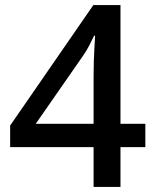

<svg xmlns="http://www.w3.org/2000/svg" viewBox="-20 -737 612 757"><path d="M553 -157H455V0H349V-157H20V-242L348 -717H455V-249H553ZM349 -439Q349 -470 350 -499Q351 -528 352.5 -553.5Q354 -579 355 -596H351Q342 -577 331 -556Q320 -535 308 -518L121 -249H349Z"/></svg>

Font: Noto Sans Adlam Unjoined Medium
Style: Regular
Weight: 500
Version: Version 3.001